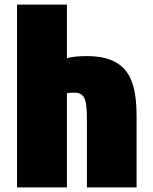

<svg xmlns="http://www.w3.org/2000/svg" viewBox="-20 -800 664 835"><path d="M271 15V-394C281 -397 291 -397 304 -397C358 -397 358 -349 358 -255V15H574V-288C574 -435 549 -556 358 -556C327 -556 295 -554 271 -547V-780H54V15Z"/></svg>

Font: Repo ExtraBlack
Style: Regular
Weight: 400
Designer: Stefan Peev
Foundry: Context Ltd
Version: Version 001.502